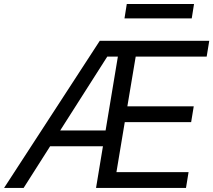

<svg xmlns="http://www.w3.org/2000/svg" viewBox="-40 -929 1054 949"><path d="M-19.9 0 453.1 -727.3H994.3L981.5 -649.1H630.7L589.5 -403.4H917.6L904.8 -325.3H576.7L535.5 -78.1H892L879.3 0H434.7L468.8 -206H207.7L76.7 0ZM257.5 -284.1H481.9L542.6 -649.1H490.1ZM586.6 -909.1H919L907.7 -838.1H575.3Z"/></svg>

Font: Inter P
Style: Italic
Weight: 400
Italic angle: -9.40001°
Designer: Rasmus Andersson
Foundry: rsms
Version: Version 3.018;git-588b23468